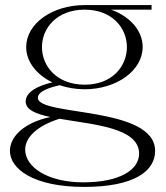

<svg xmlns="http://www.w3.org/2000/svg" viewBox="-20 -520 651 755"><path d="M313 -169C439 -169 541 -243 541 -335C541 -400 491 -455 417 -482H576V-500H314H313C185 -500 83 -427 83 -335C83 -277 124 -226 186 -196C136 -185 81 -161 81 -121C81 -88 121 -72 178 -60C67 -36 19 22 19 73C19 144 111 215 311 215C506 215 590 154 590 73C589 -104 130 -62 129 -135C128 -162 180 -177 214 -185C244 -175 277 -169 313 -169ZM313 -187C203 -187 145 -260 145 -335C145 -409 203 -482 313 -482C422 -482 479 -409 479 -335C479 -260 422 -187 313 -187ZM79 68C79 20 127 -26 214 -53C345 -30 527 -19 527 84C527 148 451 197 307 197C171 197 79 139 79 68Z"/></svg>

Font: Sprat Light
Style: Regular
Weight: 300
Designer: Ethan Nakache
Foundry: Collletttivo
Version: Version 2.000;Glyphs 3.2 (3217)